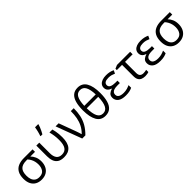

<svg xmlns="http://www.w3.org/2000/svg" viewBox="327 -2267 3741 3741"><g transform="rotate(-45 2197.0 -397.0)"><path d="M545.4 -246.6Q545.4 -173.3 517.3 -115.2Q489.3 -57.1 434.3 -23.7Q379.4 9.8 298.3 9.8Q224.6 9.8 169.9 -21Q115.2 -51.8 85.4 -110.8Q55.7 -169.9 55.7 -254.9Q55.7 -354 90.6 -415.8Q125.5 -477.5 190.7 -506.3Q255.9 -535.2 345.7 -535.2H587.4V-467.3H458.5Q497.6 -428.7 521.5 -374Q545.4 -319.3 545.4 -246.6ZM139.6 -254.9Q139.6 -197.3 156.2 -152.8Q172.9 -108.4 208.5 -83Q244.1 -57.6 300.8 -57.6Q385.3 -57.6 423.8 -110.1Q462.4 -162.6 462.4 -245.1Q462.4 -289.1 452.6 -328.6Q442.9 -368.2 424.1 -402.8Q405.3 -437.5 378.4 -467.3H345.7Q241.2 -467.3 190.4 -418.2Q139.6 -369.1 139.6 -254.9Z M916.5 9.8Q830.1 9.8 781 -22.9Q731.9 -55.7 711.7 -112.5Q691.4 -169.4 691.4 -241.7V-535.2H772.5V-244.6Q772.5 -156.2 808.6 -106.4Q844.7 -56.6 922.9 -56.6Q1004.4 -56.6 1044.2 -115Q1084 -173.3 1084 -295.4Q1084 -364.3 1075.9 -419.9Q1067.9 -475.6 1052.7 -535.2H1134.3Q1144.5 -495.6 1151.6 -458.5Q1158.7 -421.4 1162.4 -381.1Q1166 -340.8 1166 -292Q1166 -137.7 1103 -64Q1040 9.8 916.5 9.8ZM879.9 -606V-619.1Q886.7 -637.7 893.8 -661.1Q900.9 -684.6 907 -710Q913.1 -735.4 918 -760Q922.9 -784.7 925.8 -805.2H1013.2V-794.4Q1007.8 -771.5 994.1 -737.8Q980.5 -704.1 963.4 -668.9Q946.3 -633.8 929.7 -606Z M1221.7 -535.2H1305.7L1419.9 -227.1Q1428.2 -205.6 1438.7 -175.5Q1449.2 -145.5 1458.7 -116.7Q1468.3 -87.9 1472.7 -69.3H1476.6Q1538.6 -131.3 1574.7 -201.7Q1610.8 -272 1626.5 -354.2Q1642.1 -436.5 1642.1 -535.2H1722.2Q1722.2 -429.2 1702.9 -338.1Q1683.6 -247.1 1637 -164.3Q1590.3 -81.5 1508.3 0H1421.4Z M2298.3 -378.9Q2298.3 -255.9 2273.9 -168.9Q2249.5 -82 2196.3 -36.1Q2143.1 9.8 2056.6 9.8Q1934.6 9.8 1876.2 -92.3Q1817.9 -194.3 1817.9 -378.4Q1817.9 -501.5 1842.3 -588.1Q1866.7 -674.8 1919.4 -720.5Q1972.2 -766.1 2056.6 -766.1Q2179.2 -766.1 2238.8 -665.3Q2298.3 -564.5 2298.3 -378.9ZM2056.6 -56.6Q2136.7 -56.6 2174.8 -131.1Q2212.9 -205.6 2216.3 -354.5H1899.9Q1902.3 -207 1939 -131.8Q1975.6 -56.6 2056.6 -56.6ZM2056.6 -699.2Q1978.5 -699.2 1941.7 -629.6Q1904.8 -560.1 1899.9 -421.9H2215.3Q2210.4 -560.1 2172.9 -629.6Q2135.3 -699.2 2056.6 -699.2Z M2704.1 -312.5V-246.1H2632.8Q2581.1 -246.1 2546.6 -235.4Q2512.2 -224.6 2495.1 -203.1Q2478 -181.6 2478 -149.4Q2478 -116.2 2496.8 -95.7Q2515.6 -75.2 2548.3 -65.9Q2581.1 -56.6 2622.6 -56.6Q2677.2 -56.6 2719.5 -69.3Q2761.7 -82 2794.9 -97.7V-25.9Q2764.6 -10.3 2721.7 -0.2Q2678.7 9.8 2618.2 9.8Q2505.4 9.8 2451.2 -34.4Q2397 -78.6 2397 -145Q2397 -204.6 2431.9 -234.1Q2466.8 -263.7 2515.6 -277.3V-282.2Q2469.7 -295.9 2442.9 -325.9Q2416 -356 2416 -403.3Q2416 -449.2 2442.1 -480.7Q2468.3 -512.2 2514.2 -528.6Q2560.1 -544.9 2618.7 -544.9Q2675.3 -544.9 2716.3 -535.4Q2757.3 -525.9 2796.9 -507.8L2766.6 -442.9Q2733.9 -458 2699 -467.8Q2664.1 -477.5 2618.2 -477.5Q2556.2 -477.5 2524.9 -457Q2493.7 -436.5 2493.7 -397.5Q2493.7 -352.1 2535.4 -332.3Q2577.1 -312.5 2648.4 -312.5Z M3276.4 -535.2V-466.3H3067.4V-163.1Q3067.4 -104 3093.8 -79.6Q3120.1 -55.2 3164.6 -55.2Q3186.5 -55.2 3209.7 -58.3Q3232.9 -61.5 3248.5 -65.9V-4.9Q3234.4 1 3208 5.9Q3181.6 10.7 3152.8 10.7Q3106.4 10.7 3068.4 -3.4Q3030.3 -17.6 3007.6 -53.5Q2984.9 -89.4 2984.9 -154.3V-466.3H2840.8V-503.9L2914.1 -535.2Z M3654.8 -312.5V-246.1H3583.5Q3531.7 -246.1 3497.3 -235.4Q3462.9 -224.6 3445.8 -203.1Q3428.7 -181.6 3428.7 -149.4Q3428.7 -116.2 3447.5 -95.7Q3466.3 -75.2 3499 -65.9Q3531.7 -56.6 3573.2 -56.6Q3627.9 -56.6 3670.2 -69.3Q3712.4 -82 3745.6 -97.7V-25.9Q3715.3 -10.3 3672.4 -0.2Q3629.4 9.8 3568.8 9.8Q3456.1 9.8 3401.9 -34.4Q3347.7 -78.6 3347.7 -145Q3347.7 -204.6 3382.6 -234.1Q3417.5 -263.7 3466.3 -277.3V-282.2Q3420.4 -295.9 3393.6 -325.9Q3366.7 -356 3366.7 -403.3Q3366.7 -449.2 3392.8 -480.7Q3418.9 -512.2 3464.8 -528.6Q3510.7 -544.9 3569.3 -544.9Q3626 -544.9 3667 -535.4Q3708 -525.9 3747.6 -507.8L3717.3 -442.9Q3684.6 -458 3649.7 -467.8Q3614.7 -477.5 3568.8 -477.5Q3506.8 -477.5 3475.6 -457Q3444.3 -436.5 3444.3 -397.5Q3444.3 -352.1 3486.1 -332.3Q3527.8 -312.5 3599.1 -312.5Z M4327.1 -246.6Q4327.1 -173.3 4299.1 -115.2Q4271 -57.1 4216.1 -23.7Q4161.1 9.8 4080.1 9.8Q4006.3 9.8 3951.7 -21Q3897 -51.8 3867.2 -110.8Q3837.4 -169.9 3837.4 -254.9Q3837.4 -354 3872.3 -415.8Q3907.2 -477.5 3972.4 -506.3Q4037.6 -535.2 4127.4 -535.2H4369.1V-467.3H4240.2Q4279.3 -428.7 4303.2 -374Q4327.1 -319.3 4327.1 -246.6ZM3921.4 -254.9Q3921.4 -197.3 3938 -152.8Q3954.6 -108.4 3990.2 -83Q4025.9 -57.6 4082.5 -57.6Q4167 -57.6 4205.6 -110.1Q4244.1 -162.6 4244.1 -245.1Q4244.1 -289.1 4234.4 -328.6Q4224.6 -368.2 4205.8 -402.8Q4187 -437.5 4160.2 -467.3H4127.4Q4022.9 -467.3 3972.2 -418.2Q3921.4 -369.1 3921.4 -254.9Z"/></g></svg>

Font: Wonky
Style: Regular
Weight: 400
Designer: Monotype Design Team
Foundry: Monotype Imaging Inc.
Version: Version 3.000